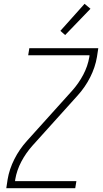

<svg xmlns="http://www.w3.org/2000/svg" viewBox="-20 -988 540 1008"><path d="M13 0 20 -46Q29 -100 55.5 -152.5Q82 -205 122 -249L358 -511Q393 -550 417 -595.5Q441 -641 449 -689L450 -698H128L134 -735H496L489 -689Q480 -635 453.5 -582.5Q427 -530 387 -486L151 -224Q116 -185 92 -139.5Q68 -94 60 -46L59 -37H381L375 0ZM322 -804 297 -826 424 -968 455 -942Z"/></svg>

Font: Iosevka Term Curly XLt Obl
Style: Regular
Weight: 200
Italic angle: -9°
Designer: Belleve Invis
Foundry: Belleve Invis
Version: Version 32.3.0